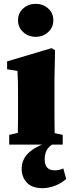

<svg xmlns="http://www.w3.org/2000/svg" viewBox="-20 -754 365 1001"><path d="M28 0V-51L73 -61Q74 -98 74 -138.5Q74 -179 74 -210V-258Q74 -299 73.5 -326.5Q73 -354 71 -384L17 -393V-434L249 -503L267 -492L264 -343V-210Q264 -179 264 -137.5Q264 -96 265 -60L307 -51V0ZM166 -562Q128 -562 101 -586.5Q74 -611 74 -648Q74 -686 101 -710Q128 -734 166 -734Q204 -734 231 -710Q258 -686 258 -648Q258 -611 231 -586.5Q204 -562 166 -562ZM202 227Q146 227 119.5 197.5Q93 168 93 127Q93 79 126 46Q159 13 218 -7V-8H264Q235 8 224 28Q213 48 213 77Q213 134 265 134Q291 134 310 124L325 179Q301 201 267.5 214Q234 227 202 227Z"/></svg>

Font: Source Serif 4 Black
Style: Regular
Weight: 900
Designer: Frank Grießhammer
Foundry: Adobe
Version: Version 4.005;hotconv 1.1.0;makeotfexe 2.6.0